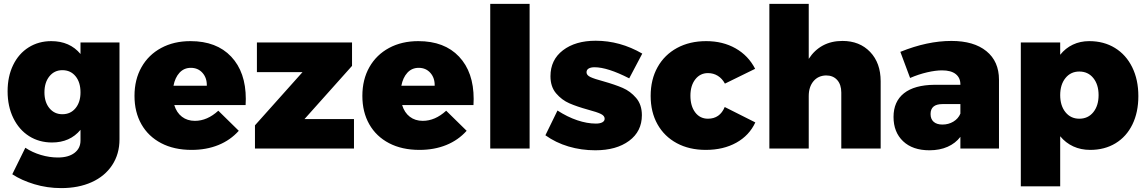

<svg xmlns="http://www.w3.org/2000/svg" viewBox="-20 -762 5879 985"><path d="M593 -544V-47Q593 28 555.5 85Q518 142 450.5 172.5Q383 203 294 203Q222 203 156 183Q90 163 43 132L110 -4Q146 20 190 33Q234 46 277 46Q331 46 362 22.5Q393 -1 393 -41V-96Q339 -31 247 -31Q181 -31 129.5 -63.5Q78 -96 48.5 -156Q19 -216 19 -294Q19 -370 47.5 -428.5Q76 -487 127 -519Q178 -551 243 -551Q338 -551 393 -485V-544ZM393 -288Q393 -340 367.5 -371Q342 -402 300 -402Q259 -402 233.5 -370.5Q208 -339 208 -288Q208 -238 233.5 -207Q259 -176 300 -176Q342 -176 367.5 -207Q393 -238 393 -288Z M1241 -254Q1241 -233 1240 -223H874Q886 -184 913.5 -163Q941 -142 980 -142Q1043 -142 1100 -194L1205 -91Q1162 -43 1100.5 -18Q1039 7 963 7Q873 7 807 -27.5Q741 -62 705.5 -124.5Q670 -187 670 -270Q670 -354 706 -417.5Q742 -481 807 -516Q872 -551 957 -551Q1091 -551 1166 -471.5Q1241 -392 1241 -254ZM959 -414Q924 -414 901 -389Q878 -364 870 -322H1041Q1042 -362 1019 -388Q996 -414 959 -414Z M1298 -544H1786V-424L1542 -151H1796V0H1288V-119L1532 -392H1298Z M2410 -254Q2410 -233 2409 -223H2043Q2055 -184 2082.5 -163Q2110 -142 2149 -142Q2212 -142 2269 -194L2374 -91Q2331 -43 2269.5 -18Q2208 7 2132 7Q2042 7 1976 -27.5Q1910 -62 1874.5 -124.5Q1839 -187 1839 -270Q1839 -354 1875 -417.5Q1911 -481 1976 -516Q2041 -551 2126 -551Q2260 -551 2335 -471.5Q2410 -392 2410 -254ZM2128 -414Q2093 -414 2070 -389Q2047 -364 2039 -322H2210Q2211 -362 2188 -388Q2165 -414 2128 -414Z M2495 -742H2697V0H2495Z M3030 -417Q3011 -417 3000 -410.5Q2989 -404 2989 -391Q2989 -376 3009.5 -366.5Q3030 -357 3075 -345Q3135 -328 3174.5 -311Q3214 -294 3243.5 -259.5Q3273 -225 3273 -171Q3273 -88 3207.5 -39.5Q3142 9 3034 9Q2962 9 2896.5 -10.5Q2831 -30 2778 -68L2840 -195Q2891 -162 2941.5 -145Q2992 -128 3037 -128Q3058 -128 3070 -134.5Q3082 -141 3082 -153Q3082 -168 3062.5 -177.5Q3043 -187 2998 -199Q2940 -215 2901 -232Q2862 -249 2833 -283Q2804 -317 2804 -371Q2804 -455 2868 -504Q2932 -553 3036 -553Q3161 -553 3275 -487L3208 -360Q3097 -417 3030 -417Z M3612 -387Q3572 -387 3547 -355Q3522 -323 3522 -271Q3522 -218 3546.5 -185.5Q3571 -153 3612 -153Q3673 -153 3698 -213L3855 -134Q3824 -67 3757.5 -30Q3691 7 3601 7Q3516 7 3452 -27.5Q3388 -62 3353 -124.5Q3318 -187 3318 -270Q3318 -354 3353.5 -417.5Q3389 -481 3453.5 -516Q3518 -551 3603 -551Q3688 -551 3753.5 -514Q3819 -477 3854 -409L3699 -333Q3685 -359 3662.5 -373Q3640 -387 3612 -387Z M4498 -345V0H4296V-287Q4296 -328 4275 -351.5Q4254 -375 4218 -375Q4177 -374 4153 -345Q4129 -316 4129 -269V0H3927V-742H4129V-460Q4158 -505 4201.5 -528.5Q4245 -552 4302 -552Q4390 -552 4444 -495.5Q4498 -439 4498 -345Z M5105 -353V0H4907V-60Q4882 -27 4841.5 -9Q4801 9 4748 9Q4662 9 4613 -37.5Q4564 -84 4564 -162Q4564 -241 4617.5 -283.5Q4671 -326 4774 -327H4907V-329Q4907 -363 4883 -382Q4859 -401 4813 -401Q4780 -401 4736.5 -391Q4693 -381 4649 -362L4599 -496Q4737 -552 4861 -552Q4976 -552 5040.5 -499.5Q5105 -447 5105 -353ZM4907 -179V-228H4815Q4754 -228 4754 -177Q4754 -151 4770 -137Q4786 -123 4815 -123Q4846 -123 4871 -138Q4896 -153 4907 -179Z M5820 -269Q5820 -186 5789.5 -123.5Q5759 -61 5703 -27Q5647 7 5573 7Q5525 7 5486 -11Q5447 -29 5419 -63V194H5217V-544H5419V-481Q5446 -515 5484 -533Q5522 -551 5568 -551Q5643 -551 5700 -516Q5757 -481 5788.5 -417Q5820 -353 5820 -269ZM5616 -274Q5616 -328 5589 -361.5Q5562 -395 5517 -395Q5473 -395 5446 -361.5Q5419 -328 5419 -274Q5419 -220 5446 -186.5Q5473 -153 5517 -153Q5562 -153 5589 -186.5Q5616 -220 5616 -274Z"/></svg>

Font: Gontserrat ExtraBold
Style: Regular
Weight: 800
Designer: Julieta Ulanovsky
Foundry: Julieta Ulanovsky
Version: Version 6.001